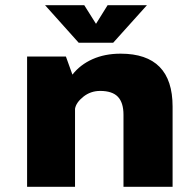

<svg xmlns="http://www.w3.org/2000/svg" viewBox="-20 -717 750 737"><path d="M544 -697 414.5 -553H282L153 -697H303.5L348.5 -625.5L393 -697ZM84 0V-500H233L258 -430.5Q287.5 -468.5 335 -489.8Q382.5 -511 443 -511Q642.5 -511 642.5 -308V0H454V-276.5Q454 -323 432.5 -345.5Q411 -368 364.5 -368Q328 -368 300 -345.8Q272 -323.5 268 -299.5V0Z"/></svg>

Font: League Mono ExtraBold
Style: Regular
Weight: 800
Width: 6
Designer: Tyler Finck
Foundry: The League of Moveable Type / Tyler Finck
Version: Version 2.210